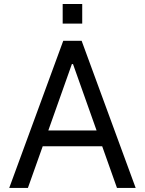

<svg xmlns="http://www.w3.org/2000/svg" viewBox="-20 -929 716 949"><path d="M386.4 -909.1V-812.5H289.8V-909.1ZM558.2 0 485.1 -206H191.1L117.9 0H25.6L292.6 -727.3H383.5L650.6 0ZM218.8 -284.1H457.4L340.9 -612.2H335.2Z"/></svg>

Font: TID UI
Style: Regular
Weight: 400
Designer: The TID Project Authors
Foundry: Bakken & Bæck
Version: Version 1.001;hotconv 1.0.109;makeotfexe 2.5.65596